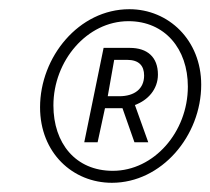

<svg xmlns="http://www.w3.org/2000/svg" viewBox="-20 -727 457 417"><path d="M223 -330C331 -330 417 -432 417 -543C417 -640 346 -707 261 -707C151 -707 67 -603 67 -494C67 -395 138 -330 223 -330ZM225 -356C144 -356 96 -416 96 -498C96 -595 169 -681 259 -681C338 -681 388 -621 388 -539C388 -440 314 -356 225 -356ZM163 -418H192L208 -492H246L272 -418H302L273 -499C301 -509 323 -533 323 -565C323 -603 300 -623 262 -623H205ZM214 -518 228 -597H256C282 -597 293 -584 293 -563C293 -534 272 -518 239 -518Z"/></svg>

Font: Source Sans Pro Light
Style: Italic
Weight: 300
Italic angle: -11°
Designer: Paul D. Hunt
Foundry: Adobe Systems Incorporated
Version: Version 3.006;hotconv 1.0.111;makeotfexe 2.5.65597